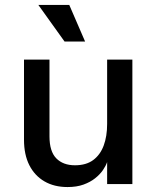

<svg xmlns="http://www.w3.org/2000/svg" viewBox="-20 -744 643 776"><path d="M515 -503V0H413V-89Q408 -74 396 -56.5Q384 -39 364.5 -23.5Q345 -8 317.5 2Q290 12 253 12Q199 12 159.5 -11Q120 -34 98.5 -76.5Q77 -119 77 -179V-503H180V-193Q180 -132 207.5 -104Q235 -76 283 -76Q328 -76 356.5 -97Q385 -118 399 -155.5Q413 -193 413 -243V-503ZM241 -576 135 -724H260L324 -576Z"/></svg>

Font: Inclusive Sans Medium
Style: Regular
Weight: 500
Designer: Olivia King
Foundry: Olivia King
Version: Version 2.004